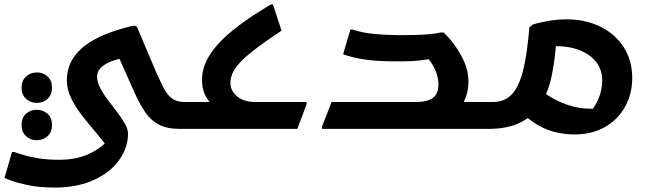

<svg xmlns="http://www.w3.org/2000/svg" viewBox="-42 -580 2929 864"><path d="M767 0Q710 0 673.5 -19Q637 -38 613 -73Q589 -108 568 -153L474 -364L532 -322Q502 -318 470.5 -308Q439 -298 417 -280Q395 -262 395 -234Q395 -211 409 -184Q423 -157 444 -129.5Q465 -102 485.5 -75Q506 -48 520 -23.5Q534 1 534 21Q534 85 493.5 141Q453 197 379 230.5Q305 264 205 264Q134 264 83 253Q32 242 5 231.5Q-22 221 -22 221L12 104H21Q37 109 64 117.5Q91 126 131.5 132.5Q172 139 225 139Q303 139 360.5 111.5Q418 84 451 43L452 95Q426 59 393 20.5Q360 -18 329.5 -57Q299 -96 279 -136.5Q259 -177 259 -217Q259 -275 287 -317.5Q315 -360 360 -388.5Q405 -417 458 -435.5Q511 -454 561 -465L574 -460L659 -259Q680 -211 696.5 -180.5Q713 -150 734 -135.5Q755 -121 787 -121V-20ZM124 -117Q95 -117 75 -135.5Q55 -154 55 -185Q55 -217 75 -235.5Q95 -254 124 -254Q153 -254 172.5 -235.5Q192 -217 192 -185Q192 -154 172.5 -135.5Q153 -117 124 -117ZM123 51Q95 51 75 32.5Q55 14 55 -18Q55 -50 75 -68Q95 -86 123 -86Q152 -86 172 -68Q192 -50 192 -18Q192 14 172 32.5Q152 51 123 51Z M767 0V-101L787 -121H999L973 -72Q944 -83 919.5 -103Q895 -123 881 -152.5Q867 -182 867 -222Q867 -260 883.5 -298.5Q900 -337 936 -378Q972 -419 1031.5 -464Q1091 -509 1177 -560H1186L1225 -442Q1143 -388 1092.5 -348Q1042 -308 1018.5 -275Q995 -242 995 -208Q995 -170 1026 -145.5Q1057 -121 1106 -121H1338V-112L1296 0Z M1762 0V-121H2175V-20L2155 0ZM1407 -10 1450 -121H1828Q1881 -121 1906 -139.5Q1931 -158 1931 -201Q1931 -234 1914.5 -269.5Q1898 -305 1870 -332L1933 -323Q1896 -315 1870 -311Q1844 -307 1820 -305.5Q1796 -304 1763 -304H1726Q1692 -304 1653 -306.5Q1614 -309 1576 -316Q1538 -323 1502 -336L1535 -447H1545Q1589 -432 1644 -427Q1699 -422 1749 -422H1781Q1825 -422 1868.5 -424.5Q1912 -427 1942 -434H1954Q1979 -411 2004.5 -376Q2030 -341 2048 -299.5Q2066 -258 2066 -213Q2066 -162 2044 -119.5Q2022 -77 1972 -49L1934 -13Q1913 -7 1887.5 -3.5Q1862 0 1832 0H1407Z M2506 -493Q2593 -493 2660.5 -459.5Q2728 -426 2765.5 -366.5Q2803 -307 2803 -229Q2803 -157 2770.5 -99Q2738 -41 2679.5 -8Q2621 25 2545 25Q2495 25 2448.5 12.5Q2402 0 2358 -30Q2314 -60 2273 -110L2374 -189Q2409 -158 2448 -136.5Q2487 -115 2528.5 -103Q2570 -91 2612 -91Q2627 -90 2638.5 -90.5Q2650 -91 2659 -92L2590 -50Q2628 -85 2648 -128.5Q2668 -172 2668 -218Q2668 -267 2639.5 -302.5Q2611 -338 2559.5 -356.5Q2508 -375 2440 -372L2462 -403Q2456 -315 2441 -241Q2426 -167 2392.5 -113Q2359 -59 2301.5 -29.5Q2244 0 2155 0V-101L2175 -121Q2231 -121 2263.5 -158Q2296 -195 2313.5 -269Q2331 -343 2340 -456L2354 -469Q2389 -480 2428.5 -486.5Q2468 -493 2506 -493Z"/></svg>

Font: Kufam SemiBold
Style: Italic
Weight: 600
Italic angle: -11°
Designer: Artur Schmal
Foundry: Original Type
Version: Version 1.301; ttfautohint (v1.8.3)